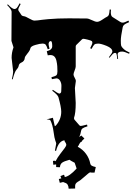

<svg xmlns="http://www.w3.org/2000/svg" viewBox="-20 -930 823 1154"><path d="M447.3 163.1Q431.6 172.4 431.6 187V203.1L392.6 204.1Q391.6 174.8 371.6 168.9L359.4 164.1L339.4 168.9L333.5 146Q345.7 142.1 348.6 142.1L343.3 128.4L364.3 120.1Q368.7 127.4 368.7 130.9Q368.7 134.3 367.7 134.3Q397 130.9 440.4 83Q439 79.1 437.3 73.2Q435.5 67.4 434.6 65.4L428.7 48.3Q404.3 35.6 397.5 30.3Q364.7 39.1 353 48.1Q341.3 57.1 340.3 75.2L317.4 74.2V58.1Q314.5 59.1 308.8 59.3Q303.2 59.6 300.3 60.1L298.3 37.1Q303.7 36.1 308.6 36.1Q313.5 36.1 313.5 40Q325.7 16.1 342.8 -5.9Q359.9 -27.8 369.1 -40.3Q378.4 -52.7 378.4 -60.1Q378.4 -67.4 366.7 -84L410.6 -114.7Q425.8 -93.8 438.5 -93.8Q439.5 -93.8 452.6 -103L468.3 -115.7L487.3 -97.7L470.7 -81.1L471.7 -77.6L464.4 -75.7Q458 -68.4 450.7 -52.7V-53.7L447.3 -47.9Q477.1 -32.2 496.8 -5.4Q516.6 21.5 522.5 53.2Q523.9 61 530.5 65.4Q537.1 69.8 555.7 74.2L548.3 107.4H531.2Q527.3 106 522 106Q516.6 106 488.8 131.3Q460.9 156.7 446.3 163.1ZM395.5 -86.9Q388.2 -86.9 372.6 -86.9Q333 -86.9 316.9 -22.9L310.1 -24.9Q317.9 -63 317.9 -67.1Q317.9 -71.3 312.5 -85Q307.1 -98.6 301.8 -138.9Q296.4 -179.2 283.2 -206.1Q279.3 -211.9 260.3 -211.9Q261.2 -212.9 262.2 -212.9L297.9 -222.2L309.1 -172.9L310.1 -171.9Q312 -171.9 316.9 -176.8Q348.1 -212.9 348.1 -258.8Q348.1 -286.1 331.1 -346.2Q326.2 -360.8 293.9 -384.8L297.9 -390.1Q325.2 -370.1 336.9 -367.2Q348.1 -370.1 348.1 -381.8L349.1 -411.1Q350.1 -427.7 341.8 -443.4Q333.5 -459 318.8 -459Q314 -459 292 -454.1L289.1 -465.8Q313.5 -472.2 319.3 -478Q325.2 -483.9 325.2 -501Q325.2 -518.1 324.2 -532.5Q323.2 -546.9 319.3 -564.5Q311.5 -599.1 283.2 -599.1Q272.9 -599.1 267.1 -597.2L261.2 -622.1Q293.9 -630.4 293.9 -651.9Q293.9 -683.1 285.2 -683.1Q279.3 -683.1 275.6 -677.7Q272 -672.4 272 -665Q272 -657.7 277.8 -637.2L267.1 -633.8Q259.8 -655.3 254.4 -661.6Q249 -668 234.9 -668Q220.7 -668 192.6 -659.9Q164.6 -651.9 162.4 -639.2Q160.2 -626.5 144.5 -607.9Q128.9 -589.4 128.7 -580.8Q128.4 -572.3 123 -565.2Q117.7 -558.1 111.8 -555.7Q95.7 -548.8 93.5 -538.3Q91.3 -527.8 87.6 -522Q84 -516.1 79.6 -511.7Q68.4 -500.5 56.2 -453.1L51.3 -454.1Q59.1 -485.8 59.1 -500L49.8 -582Q49.8 -613.3 60.1 -642.1L61 -646L48.8 -684.1L49.8 -859.9Q49.8 -872.1 22.9 -899.9L26.9 -903.8Q53.7 -876 65.9 -876H67.9Q74.7 -876 80.6 -881.8Q86.4 -887.7 98.1 -910.2L104 -905.8Q89.8 -879.9 89.8 -873Q89.8 -866.2 93.3 -862.8L109.9 -837.9Q115.7 -833 124.5 -832.3Q133.3 -831.5 155 -818.8Q176.8 -806.2 187.3 -806.2Q197.8 -806.2 207 -807.6Q216.3 -809.1 232.7 -811Q249 -813 270.5 -814.9Q325.2 -819.8 395 -819.8L501 -818.8Q512.2 -818.8 532.5 -808.8Q552.7 -798.8 564.2 -798.8Q575.7 -798.8 595.9 -812.5Q616.2 -826.2 623.3 -829.3Q630.4 -832.5 633.8 -840.3Q637.2 -848.1 639.2 -873L647 -872.1L646 -856Q646 -833 657.2 -827.1L702.1 -798.8Q708.5 -793.9 717.8 -793.9Q727.1 -793.9 752 -806.2L755.9 -796.9Q733.4 -787.6 726.1 -781Q718.8 -774.4 717.3 -765.1Q706.1 -710 706.1 -686.3Q706.1 -662.6 708.3 -655.3Q710.4 -647.9 722.9 -636Q735.4 -624 759.3 -613.8L755.9 -606.9Q727.5 -620.1 713.9 -620.1Q687 -620.1 687 -602.1Q687 -594.2 689.9 -575.2H685.1Q681.6 -605.5 679.2 -608.4Q676.8 -611.3 673.8 -611.8H669.9Q663.6 -611.8 656.2 -604Q648.9 -596.2 638.2 -583L634.3 -585.9Q655.3 -612.3 655.3 -620.1Q655.3 -640.1 621.1 -654.1Q586.9 -668 570.1 -668Q553.2 -668 546.9 -661.9Q540.5 -655.8 530.3 -636.2L522 -640.1Q535.2 -666 535.2 -673.1Q535.2 -680.2 530.3 -685.1L531.2 -683.1Q527.8 -686.5 507.3 -691.7Q486.8 -696.8 481.4 -696.8Q476.1 -696.8 472.2 -692.9L439 -660.2Q435.1 -656.2 435.1 -650.9V-530.8Q435.1 -522.5 428.5 -506.1Q421.9 -489.7 421.9 -482.2Q421.9 -474.6 429 -462.4Q436 -450.2 436 -443.8L430.2 -400.9L435.1 -311Q435.1 -250 424.8 -221.2Q424.8 -212.9 428.2 -210L455.1 -179.2Q459.5 -172.9 465.1 -172.9Q470.7 -172.9 502.9 -181.2L505.9 -170.9Q482.4 -163.6 475.3 -157.7Q468.3 -151.9 467.3 -143.1Q460.9 -102.5 439 -83Q435.1 -77.1 435.1 -73.2L437 -43.9L423.8 -44.9L421.9 -71.8Q421.9 -86.9 395.5 -86.9ZM531.2 -683.1 532.2 -682.1Z"/></svg>

Font: Eater
Style: Regular
Weight: 400
Version: Version 001.002